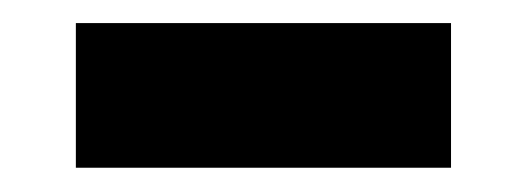

<svg xmlns="http://www.w3.org/2000/svg" viewBox="-20 -394 447 163"><path d="M362.9 -251.6H44.4V-374.4H362.9Z"/></svg>

Font: Fira Sans Variable
Style: Regular
Weight: 400
Designer: Carrois Corporate & Edenspiekermann AG
Foundry: Carrois Corporate GbR & Edenspiekermann AG
Version: Version 4.202